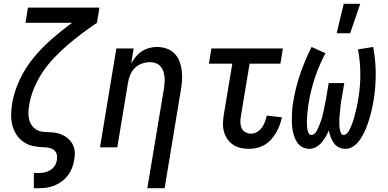

<svg xmlns="http://www.w3.org/2000/svg" viewBox="-20 -775 2040 1010"><path d="M158 215V135H184Q199 135 214.5 132Q230 129 244.5 120Q259 111 268 97Q277 83 279 68Q282 53 279 39Q276 25 266 16Q256 7 242 3.5Q228 0 213 0Q184 -1 156 -6.5Q128 -12 105 -27.5Q82 -43 67 -66Q52 -89 45 -116Q38 -143 38.5 -172Q39 -201 44 -230V-232Q55 -295 84 -356.5Q113 -418 156 -470.5Q199 -523 251 -568.5Q303 -614 359 -655H114L127 -735H503L490 -655Q450 -628 410.5 -598.5Q371 -569 334 -537Q297 -505 263 -469Q229 -433 202.5 -393Q176 -353 158 -308.5Q140 -264 133 -219Q130 -200 129.5 -180.5Q129 -161 134 -143.5Q139 -126 150 -112Q161 -98 177 -90Q193 -82 212 -81Q231 -80 250.5 -79Q270 -78 287.5 -73Q305 -68 320.5 -59Q336 -50 348 -36.5Q360 -23 366.5 -6.5Q373 10 373.5 29Q374 48 370 68Q367 88 359 108.5Q351 129 337.5 147Q324 165 306 178.5Q288 192 267.5 200.5Q247 209 226 212Q205 215 184 215Z M755 215 843 -313Q845 -328 846 -343.5Q847 -359 845 -374Q843 -389 838 -403Q833 -417 823 -427.5Q813 -438 798.5 -443Q784 -448 769 -448Q748 -448 726.5 -440.5Q705 -433 689 -417Q673 -401 664.5 -380Q656 -359 653 -338L597 0H506L592 -520H683L670 -441Q680 -459 694 -476Q708 -493 726 -505Q744 -517 765 -522.5Q786 -528 806 -528Q832 -528 856.5 -519.5Q881 -511 898 -493.5Q915 -476 924 -452.5Q933 -429 936 -404Q939 -379 937.5 -352.5Q936 -326 931 -299L846 215Z M1290 8Q1267 8 1245 3Q1223 -2 1205 -14.5Q1187 -27 1175 -45Q1163 -63 1157.5 -85Q1152 -107 1153 -130Q1154 -153 1158 -176L1202 -440H1079L1092 -520H1468L1455 -440H1293L1247 -163Q1244 -147 1244.5 -131Q1245 -115 1251 -101Q1257 -87 1271 -79.5Q1285 -72 1301 -72Q1317 -72 1332.5 -81Q1348 -90 1358 -104.5Q1368 -119 1374 -135Q1380 -151 1383 -167L1463 -158Q1459 -138 1451.5 -117.5Q1444 -97 1433 -78Q1422 -59 1407 -42Q1392 -25 1372.5 -13.5Q1353 -2 1332 3Q1311 8 1290 8Z M1608 8Q1588 8 1571.5 -0.5Q1555 -9 1544.5 -24Q1534 -39 1528 -56.5Q1522 -74 1519 -92.5Q1516 -111 1515.5 -130.5Q1515 -150 1515.5 -169.5Q1516 -189 1518 -208.5Q1520 -228 1524 -248Q1536 -319 1560.5 -389.5Q1585 -460 1619 -528L1692 -495Q1659 -433 1637 -367.5Q1615 -302 1604 -235Q1602 -226 1601 -217Q1600 -208 1599 -198.5Q1598 -189 1597 -180Q1596 -171 1595.5 -161.5Q1595 -152 1594.5 -143Q1594 -134 1594.5 -125Q1595 -116 1595.5 -107Q1596 -98 1598 -89.5Q1600 -81 1604.5 -73Q1609 -65 1618 -65Q1627 -65 1634.5 -72Q1642 -79 1646.5 -87Q1651 -95 1654.5 -103.5Q1658 -112 1661.5 -120.5Q1665 -129 1668 -138Q1671 -147 1673.5 -155.5Q1676 -164 1678 -172.5Q1680 -181 1682 -190Q1684 -199 1685.5 -207.5Q1687 -216 1689 -225Q1691 -234 1692.5 -242.5Q1694 -251 1696 -260L1709 -338H1791L1778 -260Q1776 -251 1774.5 -242.5Q1773 -234 1772 -225Q1771 -216 1770.5 -207.5Q1770 -199 1769 -190.5Q1768 -182 1767 -173Q1766 -164 1765.5 -155.5Q1765 -147 1765 -138.5Q1765 -130 1765 -121.5Q1765 -113 1766 -104.5Q1767 -96 1769 -88Q1771 -80 1775 -72.5Q1779 -65 1788 -65Q1796 -65 1803.5 -72Q1811 -79 1815.5 -87Q1820 -95 1823.5 -103Q1827 -111 1830.5 -119.5Q1834 -128 1836.5 -136.5Q1839 -145 1842 -153.5Q1845 -162 1846.5 -170.5Q1848 -179 1850.5 -187.5Q1853 -196 1855 -204.5Q1857 -213 1858.5 -221.5Q1860 -230 1862 -238.5Q1864 -247 1865 -256Q1876 -322 1875.5 -387.5Q1875 -453 1863 -515L1943 -528Q1956 -460 1956.5 -388.5Q1957 -317 1945 -245Q1942 -227 1938 -208.5Q1934 -190 1929 -171.5Q1924 -153 1918 -134.5Q1912 -116 1904.5 -98Q1897 -80 1887.5 -62.5Q1878 -45 1865.5 -29.5Q1853 -14 1835 -3Q1817 8 1798 8Q1779 8 1762.5 0Q1746 -8 1736 -22.5Q1726 -37 1719.5 -54Q1713 -71 1710 -89Q1703 -72 1693.5 -56Q1684 -40 1672 -25.5Q1660 -11 1642.5 -1.5Q1625 8 1608 8ZM1751 -600 1788 -755H1875L1822 -600Z"/></svg>

Font: Iosevka Medium
Style: Italic
Weight: 500
Italic angle: -9°
Monospace: yes
Designer: Belleve Invis
Foundry: Belleve Invis
Version: Version 32.5.0; ttfautohint (v1.8.4)